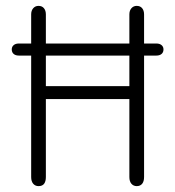

<svg xmlns="http://www.w3.org/2000/svg" viewBox="-20 -625 596 653"><path d="M86 -436V-23Q86 -8 93 0Q100 8 111 8Q124 8 130 0Q136 -8 136 -23V-288H420V-23Q420 -8 427 0Q434 8 445 8Q457 8 463.5 0Q470 -8 470 -23V-436H512Q523 -436 529.5 -441.5Q536 -447 536 -457Q536 -466 529.5 -471.5Q523 -477 512 -477H470V-576Q470 -589 463.5 -597Q457 -605 445 -605Q434 -605 427 -597Q420 -589 420 -576V-477H136V-576Q136 -589 129.5 -597Q123 -605 111 -605Q100 -605 93 -597Q86 -589 86 -576V-477H44Q33 -477 26.5 -471.5Q20 -466 20 -457Q20 -447 26.5 -441.5Q33 -436 44 -436ZM136 -332V-436H420V-332Z"/></svg>

Font: Beiruti Light
Style: Regular
Weight: 300
Designer: Arlette Boutros
Foundry: Boutros
Version: Version 1.41